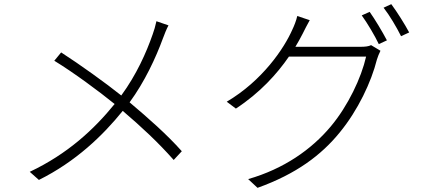

<svg xmlns="http://www.w3.org/2000/svg" viewBox="-20 -846 2040 923"><path d="M274 -594 241 -554C333 -498 456 -407 531 -346C432 -224 305 -106 123 -20L167 19C344 -69 474 -194 570 -313C659 -237 739 -163 815 -77L854 -119C782 -200 693 -278 603 -354C675 -452 729 -568 763 -661C770 -680 781 -708 790 -724L732 -744C728 -724 720 -697 714 -681C683 -592 636 -487 563 -387C488 -447 364 -536 274 -594Z M1757 -789 1719 -772C1746 -735 1782 -674 1801 -634L1840 -652C1818 -694 1782 -754 1757 -789ZM1861 -826 1824 -809C1853 -772 1886 -716 1908 -672L1947 -690C1927 -728 1888 -790 1861 -826ZM1469 -749 1409 -769C1405 -749 1393 -719 1386 -705C1346 -613 1241 -458 1070 -357L1114 -324C1230 -400 1312 -491 1369 -574H1740C1717 -472 1653 -337 1570 -238C1477 -127 1344 -34 1173 15L1218 57C1405 -10 1525 -101 1613 -209C1701 -316 1765 -452 1792 -560C1795 -570 1803 -591 1809 -602L1764 -629C1752 -623 1736 -621 1712 -621H1400C1413 -643 1425 -664 1435 -684C1444 -702 1457 -728 1469 -749Z"/></svg>

Font: Noto Sans TC Light
Style: Regular
Weight: 300
Designer: Ryoko NISHIZUKA 西塚涼子 (kana, bopomofo & ideographs); Paul D. Hunt (Latin, Greek & Cyrillic); Sandoll Communications 산돌커뮤니
Foundry: Adobe
Version: Version 2.004;hotconv 1.0.118;makeotfexe 2.5.65603